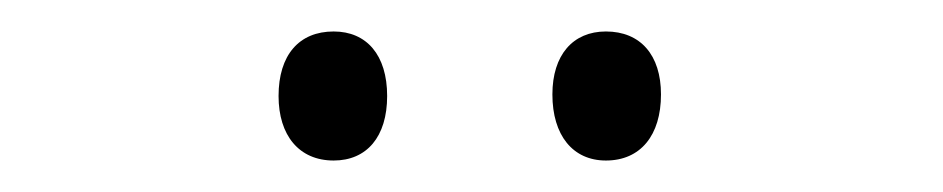

<svg xmlns="http://www.w3.org/2000/svg" viewBox="-20 -735 599 122"><path d="M157 -674C157 -649 170 -633 192 -633C213 -633 226 -648 226 -674C226 -700 213 -715 192 -715C170 -715 157 -700 157 -674ZM331 -675C331 -649 344 -633 365 -633C387 -633 400 -649 400 -675C400 -700 387 -715 365 -715C344 -715 331 -700 331 -675Z"/></svg>

Font: Noto Sans Telugu SemiCondensed Light
Style: Regular
Weight: 300
Width: 4
Designer: Jelle Bosma - Monotype Design Team
Foundry: Monotype Imaging Inc.
Version: Version 2.005